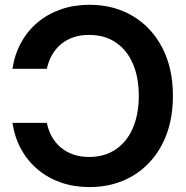

<svg xmlns="http://www.w3.org/2000/svg" viewBox="-20 -759 766 791"><path d="M348.6 -739.3Q448.7 -739.3 526.4 -693.4Q604 -647.5 648.2 -563Q692.4 -478.5 692.4 -364.3Q692.4 -249 648.2 -164.6Q604 -80.1 526.4 -34.2Q448.7 11.7 348.6 11.7Q285.6 11.7 231.7 -6.8Q177.7 -25.4 136 -60.3Q94.2 -95.2 67.4 -143.8Q40.5 -192.4 31.2 -252.9H172.9Q179.7 -219.7 195.1 -193.6Q210.4 -167.5 232.9 -149.4Q255.4 -131.3 284.2 -121.8Q313 -112.3 346.7 -112.3Q411.1 -112.3 457 -143.6Q502.9 -174.8 527.3 -231.4Q551.8 -288.1 551.8 -364.3Q551.8 -440.4 527.3 -496.8Q502.9 -553.2 457 -584.2Q411.1 -615.2 346.7 -615.2Q313 -615.2 284.4 -606Q255.9 -596.7 233.4 -578.6Q210.9 -560.5 195.6 -534.7Q180.2 -508.8 172.9 -475.6H31.2Q40.5 -535.6 67.4 -584.2Q94.2 -632.8 136 -667.5Q177.7 -702.1 231.7 -720.7Q285.6 -739.3 348.6 -739.3Z"/></svg>

Font: Inter Cardless Display
Style: Bold
Weight: 700
Designer: Rasmus Andersson
Foundry: rsms
Version: Version 4.001;git-9221beed3